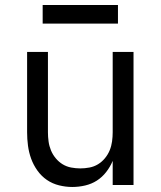

<svg xmlns="http://www.w3.org/2000/svg" viewBox="-20 -737 640 765"><path d="M268 8Q242 8 215.5 1.5Q189 -5 167 -20Q145 -35 129 -57.5Q113 -80 104 -105Q95 -130 91.5 -156.5Q88 -183 88 -210V-530H171V-210Q171 -192 173.5 -173.5Q176 -155 183 -138Q190 -121 202 -106.5Q214 -92 229.5 -82.5Q245 -73 263.5 -69.5Q282 -66 300 -66Q318 -66 336.5 -69.5Q355 -73 370.5 -82.5Q386 -92 398 -106.5Q410 -121 417 -138Q424 -155 426.5 -173.5Q429 -192 429 -210V-530H512V0H429V-96Q419 -72 403 -51.5Q387 -31 366 -17.5Q345 -4 319.5 2Q294 8 268 8ZM150 -643V-717H450V-643Z"/></svg>

Font: Iosevka Mono
Style: Regular
Weight: 400
Designer: Belleve Invis
Foundry: Belleve Invis
Version: Version 11.1.1